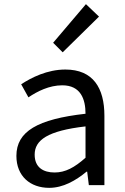

<svg xmlns="http://www.w3.org/2000/svg" viewBox="-20 -892 603 925"><path d="M217 13C284 13 345 -22 397 -65H400L408 0H483V-334C483 -469 428 -557 295 -557C207 -557 131 -518 82 -486L117 -423C160 -452 217 -481 280 -481C369 -481 392 -414 392 -344C161 -318 59 -259 59 -141C59 -43 126 13 217 13ZM243 -61C189 -61 147 -85 147 -147C147 -217 209 -262 392 -283V-132C339 -85 295 -61 243 -61ZM282 -640 457 -812 394 -872 236 -686Z"/></svg>

Font: Noto Sans Mono CJK HK
Style: Regular
Weight: 400
Designer: Ryoko NISHIZUKA 西塚涼子 (kana, bopomofo & ideographs); Paul D. Hunt (Latin, Greek & Cyrillic); Sandoll Communications 산돌커뮤니
Foundry: Adobe
Version: Version 2.004;hotconv 1.0.118;makeotfexe 2.5.65603